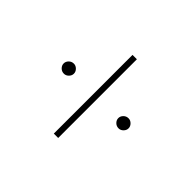

<svg xmlns="http://www.w3.org/2000/svg" viewBox="-60 -530 621 621"><g transform="rotate(-45 250.5 -219.5)"><path d="M428 -210V-230H68V-210ZM274 -344Q274 -354 267 -361Q260 -368 251 -368Q242 -368 235 -361Q228 -354 228 -344Q228 -335 235 -328Q242 -321 251 -321Q260 -321 267 -328Q274 -335 274 -344ZM274 -94Q274 -104 267 -111Q260 -118 251 -118Q242 -118 235 -111Q228 -104 228 -94Q228 -85 235 -78Q242 -71 251 -71Q260 -71 267 -78Q274 -85 274 -94Z"/></g></svg>

Font: Josefin Slab ExtraLight
Style: Regular
Weight: 250
Designer: Santiago Orozco
Foundry: Typemade
Version: Version 2.000